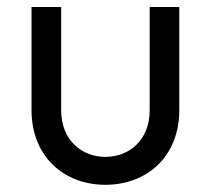

<svg xmlns="http://www.w3.org/2000/svg" viewBox="-20 -508 591 538"><path d="M399.4 -488.3V-199.2C399.4 -114.3 340.8 -68.4 275.4 -68.4C210 -68.4 151.4 -114.3 151.4 -199.2V-488.3H68.4V-199.2C68.4 -70.3 158.2 9.8 275.4 9.8C392.6 9.8 482.4 -70.3 482.4 -199.2V-488.3Z"/></svg>

Font: Sen-gleads
Style: Regular
Weight: 400
Designer: Kosal Sen, Philatype
Foundry: Philatype
Version: Version 1.004; ttfautohint (v1.8.3)